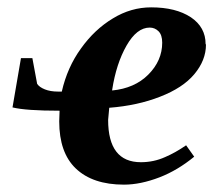

<svg xmlns="http://www.w3.org/2000/svg" viewBox="-20 -491 596 522"><path d="M539 -371 540 -370Q540 -327 508 -289Q477 -252 415 -228Q354 -204 277 -198Q276 -188 274 -165Q274 -50 363 -50Q398 -50 429 -64Q457 -76 486 -96L508 -65Q463 -28 414 -9Q362 11 317 11Q232 11 186 -33Q141 -76 141 -161L142 -190Q50 -190 14 -199L37 -333H68L81 -263Q87 -254 102 -248Q117 -242 138 -242H148Q163 -308 200 -359Q237 -411 287 -441Q336 -471 391 -471Q458 -471 499 -444Q539 -417 539 -371ZM285 -247V-245Q346 -251 383 -288Q421 -326 421 -375Q421 -396 411 -406Q401 -416 387 -416Q352 -416 324 -367Q296 -318 285 -247Z"/></svg>

Font: Libra Serif Modern
Style: Bold Italic
Weight: 700
Italic angle: -12°
Designer: Stefan Peev, Context Ltd
Foundry: Stefan Peev, Context Ltd
Version: Version 1.000